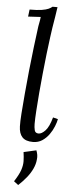

<svg xmlns="http://www.w3.org/2000/svg" viewBox="-65 -787 414 1078"><g transform="rotate(5 141.5 -248.0)"><path d="M214 -755Q211 -730 205.5 -699Q200 -668 195.5 -638Q191 -608 188 -585Q182 -543 176 -489.5Q170 -436 164 -378.5Q158 -321 153.5 -266Q149 -211 146 -165.5Q143 -120 143 -91Q143 -72 147 -55.5Q151 -39 170 -39Q187 -39 207.5 -60.5Q228 -82 243 -136L271 -129Q268 -112 258.5 -88Q249 -64 233 -41.5Q217 -19 194.5 -4Q172 11 142 11Q101 11 82 -9.5Q63 -30 62 -70Q61 -95 64.5 -144Q68 -193 73.5 -255.5Q79 -318 86 -386.5Q93 -455 101 -520Q109 -585 116 -638Q121 -665 122.5 -673.5Q124 -682 125 -692Q107 -691 89.5 -690Q72 -689 54 -688L59 -728Q103 -728 127.5 -732Q152 -736 165 -742Q178 -748 186 -755ZM81 259 56 240Q82 200 91 173Q100 146 99.5 123Q99 100 95 72L166 56Q171 69 173 81.5Q175 94 173 108Q171 133 159 159Q147 185 127 210Q107 235 81 259Z"/></g></svg>

Font: Lora
Style: Italic
Weight: 400
Italic angle: -3°
Designer: Olga Karpushina, Alexei Vanyashin (Cyrillic)
Foundry: Cyreal
Version: Version 3.008